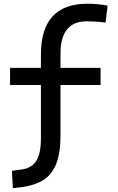

<svg xmlns="http://www.w3.org/2000/svg" viewBox="-20 -762 626 1015"><path d="M47.9 232.9 43 141.1 95.7 133.8Q147.9 126.5 172.1 87.9Q196.3 49.3 196.3 -30.3V-187.5H299.8V-45.9Q299.8 46.4 277.3 103.8Q254.9 161.1 207.8 190.4Q160.6 219.7 85.9 228.5ZM196.3 -58.6V-473.6Q196.3 -742.2 441.4 -742.2Q497.1 -742.2 548.8 -732.4L538.1 -642.6Q507.3 -646.5 483.9 -647.9Q460.4 -649.4 438.5 -649.4Q299.8 -649.4 299.8 -478.5V-58.6ZM33.2 -312.5V-403.3H511.7V-312.5Z"/></svg>

Font: Cascadia Code
Style: Regular
Weight: 400
Designer: Aaron Bell
Foundry: Saja Typeworks
Version: Version 2404.023